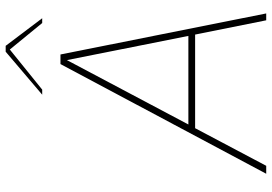

<svg xmlns="http://www.w3.org/2000/svg" viewBox="-162 -805 967 683"><g transform="rotate(-90 321.5 -463.5)"><path d="M598.1 -796.9H581.1L486.8 -912.1L344.2 -796.9H326.2L479 -926.8H500ZM535.2 -276.9 449.2 -709 220.2 -276.9ZM615.2 0H590.8L540 -252.9H207L73.2 0H44.9L435.1 -731.9H469.2Z"/></g></svg>

Font: Squarion Thin
Style: Italic
Weight: 100
Designer: Natanael Gama
Version: Version 1.00;September 12, 2019;FontCreator 11.5.0.2425 64-b